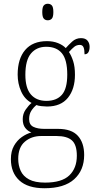

<svg xmlns="http://www.w3.org/2000/svg" viewBox="-20 -762 513 1022"><path d="M217 240Q128 240 83 198.5Q38 157 38 85Q38 43 54.5 14Q71 -15 96 -32.5Q121 -50 147 -57Q128 -64 114.5 -81Q101 -98 101 -128Q101 -156 116.5 -178.5Q132 -201 148 -214Q111 -234 92.5 -275.5Q74 -317 74 -365Q74 -449 114 -496Q154 -543 230 -543Q263 -543 289 -532.5Q315 -522 330 -506Q344 -522 364 -540.5Q384 -559 411 -559Q435 -559 446 -545.5Q457 -532 457 -513Q457 -495 450.5 -484Q444 -473 430 -473Q430 -498 424.5 -510.5Q419 -523 405 -523Q388 -523 375.5 -513Q363 -503 347 -485Q360 -466 369.5 -436.5Q379 -407 379 -364Q379 -288 341.5 -241.5Q304 -195 230 -195Q219 -195 200.5 -197Q182 -199 174 -203Q158 -190 146.5 -172Q135 -154 135 -128Q135 -98 157.5 -87Q180 -76 216 -76H289Q361 -76 394.5 -39Q428 -2 428 63Q428 144 375 192Q322 240 217 240ZM227 -225Q281 -225 309.5 -257.5Q338 -290 338 -365Q338 -444 309.5 -478.5Q281 -513 226 -513Q175 -513 145 -477.5Q115 -442 115 -364Q115 -293 144.5 -259Q174 -225 227 -225ZM220 210Q309 210 349 171.5Q389 133 389 67Q389 9 363 -14.5Q337 -38 281 -38H199Q148 -38 112.5 -8Q77 22 77 84Q77 118 90 147Q103 176 134.5 193Q166 210 220 210ZM234 -654Q221 -654 213 -663Q205 -672 205 -698Q205 -724 213 -733Q221 -742 234 -742Q248 -742 256 -733Q264 -724 264 -698Q264 -672 256 -663Q248 -654 234 -654Z"/></svg>

Font: Noto Serif Lao SemiCondensed ExtraLight
Style: Regular
Weight: 200
Width: 4
Designer: Monotype Design Team
Foundry: Monotype Imaging Inc.
Version: Version 2.003; ttfautohint (v1.8.4.7-5d5b)